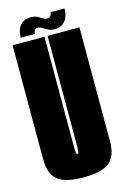

<svg xmlns="http://www.w3.org/2000/svg" viewBox="-120 -834 578 893"><g transform="rotate(-15 169.0 -387.5)"><path d="M168.5 4Q80 4 43.8 -26Q7.5 -56 7.5 -125.5V-675H161V-146.5Q161 -126.5 162 -117.5Q163 -108.5 168.5 -108.5Q174 -108.5 175 -117.5Q176 -126.5 176 -146.5V-675H329.5V-125.5Q329.5 -56 293.2 -26Q257 4 168.5 4ZM214 -696.5Q198.5 -696.5 185.5 -703.2Q172.5 -710 161.8 -716.8Q151 -723.5 142.5 -723.5Q128.5 -723.5 125 -715Q121.5 -706.5 121.5 -699H53Q53 -717.5 58.8 -735.8Q64.5 -754 79.8 -766.5Q95 -779 124 -779Q147 -779 165.2 -766Q183.5 -753 196 -753Q208 -753 212.8 -761.8Q217.5 -770.5 217.5 -778H285Q285 -759.5 279.2 -740.8Q273.5 -722 258.2 -709.2Q243 -696.5 214 -696.5Z"/></g></svg>

Font: Anybody UltraCondensed ExtraBold
Style: Regular
Weight: 800
Width: 1
Designer: Tyler Finck
Foundry: Etcetera Type Company
Version: Version 1.010; ttfautohint (v1.8.3) -l 8 -r 50 -G 200 -x 14 